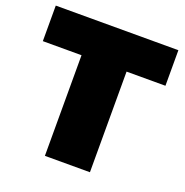

<svg xmlns="http://www.w3.org/2000/svg" viewBox="-126 -815 893 929"><g transform="rotate(20 320.5 -350.5)"><path d="M4.9 -518.1V-701.2H636.2V-518.1H436V0H204.1V-518.1Z"/></g></svg>

Font: Trueno Black
Style: Regular
Weight: 900
Designer: Julieta Ulanovsky
Foundry: Julieta Ulanovsky
Version: Version 3.001b | FøM Fix